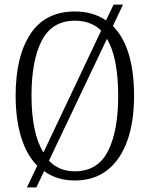

<svg xmlns="http://www.w3.org/2000/svg" viewBox="-20 -775 651 835"><path d="M142 -54Q95 -102 71.5 -180Q48 -258 48 -359Q48 -530 112.5 -627.5Q177 -725 306 -725Q385 -725 441 -686L474 -755H515L471 -662Q563 -569 563 -358Q563 -245 533.5 -162.5Q504 -80 446.5 -35Q389 10 305 10Q227 10 172 -31L138 40H97ZM420 -642Q376 -685 306 -685Q207 -685 162 -599Q117 -513 117 -358Q117 -279 130 -216Q143 -153 169 -112ZM305 -30Q405 -30 449.5 -117.5Q494 -205 494 -358Q494 -439 482 -502Q470 -565 445 -606L193 -76Q237 -30 305 -30Z"/></svg>

Font: Noto Serif Condensed Light
Style: Regular
Weight: 300
Width: 3
Designer: Monotype Design Team
Foundry: Monotype Imaging Inc.
Version: Version 2.013